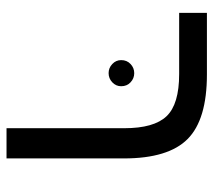

<svg xmlns="http://www.w3.org/2000/svg" viewBox="-52 -586 639 574"><g transform="rotate(90 267.0 -299.5)"><path d="M454.1 0V-351.1C454.1 -439.6 434.7 -503.1 396 -541.5C357.3 -579.9 293 -599.1 203.1 -599.1H19V-516.1H202.1C262 -516.1 304 -503.6 327.9 -478.5C351.8 -453.5 363.8 -411.3 363.8 -352.1V0ZM160.2 -342.8C160.2 -332.4 164.1 -323.5 171.9 -316.2C179.7 -308.8 188.8 -305.2 199.2 -305.2C209.6 -305.2 218.8 -308.8 226.6 -316.2C234.4 -323.5 238.3 -332.4 238.3 -342.8C238.3 -354.2 234.4 -363.5 226.6 -370.8C218.8 -378.2 209.6 -381.8 199.2 -381.8C188.8 -381.8 179.7 -378.2 171.9 -370.8C164.1 -363.5 160.2 -354.2 160.2 -342.8Z"/></g></svg>

Font: Arimo
Style: Regular
Weight: 400
Designer: Steve Matteson
Foundry: Monotype Imaging Inc.
Version: Version 1.32